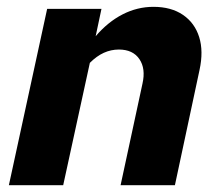

<svg xmlns="http://www.w3.org/2000/svg" viewBox="-20 -542 646 562"><path d="M6 0 118 -516H277L260 -436Q296 -478 339 -500Q382 -522 429 -522Q481 -522 515.5 -498.5Q550 -475 563 -433.5Q576 -392 564 -337L492 0H333L397 -297Q407 -341 388 -369Q369 -397 328 -397Q305 -397 284 -387.5Q263 -378 243 -358L165 0Z"/></svg>

Font: Red Hat Text VF
Style: Italic
Weight: 300
Italic angle: -12°
Designer: Pentagram, MCKL
Foundry: Pentagram, MCKL
Version: Version 1.023